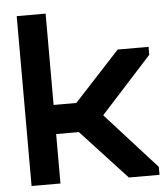

<svg xmlns="http://www.w3.org/2000/svg" viewBox="-54 -818 754 867"><g transform="rotate(-5 323.0 -385.0)"><path d="M54 0V-770H185V-356H288L495 -580H635V-544L404 -290L634 -36V0H495L288 -224H185V0Z"/></g></svg>

Font: Orbitron
Style: Bold
Weight: 700
Designer: Matt McInerney
Foundry: The League of Moveable Type
Version: Version 2.001